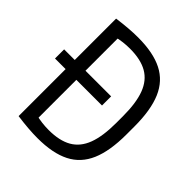

<svg xmlns="http://www.w3.org/2000/svg" viewBox="-206 -871 1011 1011"><g transform="rotate(45 300.0 -365.0)"><path d="M7 -352V-420H357V-352ZM238 10Q173 10 86 -2V-728Q173 -740 238 -740Q351 -740 421 -704.5Q491 -669 523.5 -593Q556 -517 556 -395V-335Q556 -213 523.5 -137Q491 -61 421 -25.5Q351 10 238 10ZM147 -75Q174 -68 199 -65Q224 -62 250 -62Q330 -62 379.5 -90.5Q429 -119 452 -180Q475 -241 475 -340V-390Q475 -489 452 -550Q429 -611 379.5 -639.5Q330 -668 250 -668Q224 -668 199 -665Q174 -662 147 -655L166 -683V-47Z"/></g></svg>

Font: M PLUS Code Latin Expanded
Style: Regular
Weight: 400
Width: 7
Designer: Coji Morishita
Foundry: UNDERFOREST DESIGN
Version: Version 1.002; ttfautohint (v1.8.3)